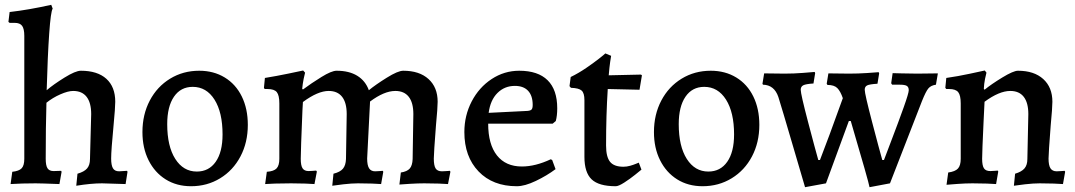

<svg xmlns="http://www.w3.org/2000/svg" viewBox="-20 -762 4469 798"><path d="M81 -102V-613Q81 -642 72 -654.5Q63 -667 41 -667H20L15 -671L20 -712Q99 -721 193 -742L199 -726Q191 -715 184.5 -622.5Q178 -530 174 -387Q202 -411 248 -439.5Q294 -468 316 -468Q385 -468 422 -434.5Q459 -401 459 -339Q459 -315 452 -241Q442 -137 442 -103Q442 -75 449.5 -62.5Q457 -50 475 -50L508 -52L510 -48L502 3Q424 0 404 0Q359 0 297 10L302 -40Q330 -48 342 -62Q354 -76 354 -101L359 -288Q359 -335 340 -359.5Q321 -384 284 -384Q263 -384 231 -370Q199 -356 173 -335Q170 -235 170 -102Q170 -74 177.5 -62.5Q185 -51 203 -51L234 -52L236 -48L227 3Q149 0 128 0Q71 0 24 3L31 -48Q59 -51 70 -62.5Q81 -74 81 -102Z M572 -213Q572 -286 602.5 -344Q633 -402 687 -435Q741 -468 808 -468Q868 -468 914 -440Q960 -412 985 -361Q1010 -310 1010 -243Q1010 -170 979.5 -112Q949 -54 895 -21Q841 12 774 12Q714 12 668.5 -16.5Q623 -45 597.5 -96Q572 -147 572 -213ZM905 -203Q905 -295 871.5 -348Q838 -401 781 -401Q731 -401 703 -360Q675 -319 675 -246Q675 -154 708.5 -101.5Q742 -49 798 -49Q848 -49 876.5 -89.5Q905 -130 905 -203Z M1418 -101 1421 -288Q1421 -335 1402 -359.5Q1383 -384 1346 -384Q1301 -384 1239 -338Q1239 -329 1237 -303Q1230 -135 1230 -102Q1230 -74 1237.5 -62.5Q1245 -51 1263 -51Q1272 -51 1281.5 -52Q1291 -53 1294 -53L1297 -49L1287 3Q1277 2 1249 1Q1221 0 1190 0Q1153 0 1122.5 1Q1092 2 1082 3L1089 -48Q1118 -50 1129.5 -62Q1141 -74 1141 -102V-332Q1141 -366 1130.5 -379Q1120 -392 1092 -392H1080L1077 -397L1081 -438Q1130 -446 1178 -456Q1226 -466 1240 -469L1248 -460Q1246 -454 1242 -434Q1238 -414 1236 -393L1239 -390Q1274 -416 1316 -442Q1358 -468 1379 -468Q1431 -468 1465 -447Q1499 -426 1513 -387Q1541 -410 1587.5 -439Q1634 -468 1656 -468Q1723 -468 1761 -433.5Q1799 -399 1799 -339Q1799 -315 1792 -241Q1783 -124 1783 -103Q1783 -74 1790.5 -62Q1798 -50 1817 -50Q1827 -50 1836.5 -51Q1846 -52 1850 -52L1852 -48L1842 3Q1832 2 1803.5 1Q1775 0 1743 0Q1718 0 1684 2Q1650 4 1640 5L1646 -45Q1672 -49 1683 -61.5Q1694 -74 1695 -101L1698 -288Q1698 -335 1679 -359.5Q1660 -384 1623 -384Q1577 -384 1518 -340L1506 -103Q1506 -75 1514 -62.5Q1522 -50 1539 -50Q1549 -50 1558.5 -51Q1568 -52 1571 -52L1573 -48L1564 3Q1554 2 1526.5 1Q1499 0 1468 0Q1442 0 1407 4Q1372 8 1361 10L1366 -40Q1394 -47 1405.5 -61Q1417 -75 1418 -101Z M1910 -213Q1910 -282 1940.5 -340.5Q1971 -399 2023.5 -433.5Q2076 -468 2138 -468Q2216 -468 2256 -428.5Q2296 -389 2296 -312Q2296 -281 2290 -259L2277 -248H2009Q2009 -162 2045.5 -116Q2082 -70 2149 -70Q2205 -70 2269 -100L2275 -97L2289 -59Q2253 -32 2207 -10Q2161 12 2128 12Q2028 12 1969 -49.5Q1910 -111 1910 -213ZM2172 -301Q2185 -302 2189.5 -307Q2194 -312 2194 -326Q2194 -364 2175 -384.5Q2156 -405 2120 -405Q2077 -405 2047.5 -375.5Q2018 -346 2011 -293Z M2409 -110V-346Q2409 -375 2397.5 -385.5Q2386 -396 2353 -397L2347 -404L2352 -442Q2385 -458 2417 -480Q2449 -502 2470 -518.5Q2491 -535 2496 -540L2520 -530Q2519 -525 2516 -504.5Q2513 -484 2510 -449L2644 -452L2648 -449L2638 -389L2506 -392Q2499 -285 2499 -157Q2499 -110 2515.5 -89.5Q2532 -69 2571 -69Q2585 -69 2599 -73Q2613 -77 2622.5 -81Q2632 -85 2635 -86L2646 -57Q2640 -52 2619.5 -35.5Q2599 -19 2575 -3.5Q2551 12 2539 12Q2469 12 2439 -16.5Q2409 -45 2409 -110Z M2698 -213Q2698 -286 2728.5 -344Q2759 -402 2813 -435Q2867 -468 2934 -468Q2994 -468 3040 -440Q3086 -412 3111 -361Q3136 -310 3136 -243Q3136 -170 3105.5 -112Q3075 -54 3021 -21Q2967 12 2900 12Q2840 12 2794.5 -16.5Q2749 -45 2723.5 -96Q2698 -147 2698 -213ZM3031 -203Q3031 -295 2997.5 -348Q2964 -401 2907 -401Q2857 -401 2829 -360Q2801 -319 2801 -246Q2801 -154 2834.5 -101.5Q2868 -49 2924 -49Q2974 -49 3002.5 -89.5Q3031 -130 3031 -203Z M3215 -359Q3198 -409 3151 -410L3149 -414L3156 -457L3241 -456Q3280 -456 3317.5 -459Q3355 -462 3366 -463L3368 -458L3361 -415Q3329 -413 3318.5 -407.5Q3308 -402 3308 -389Q3308 -371 3338.5 -255Q3369 -139 3381 -97H3388Q3422 -184 3483 -354Q3473 -383 3460 -396Q3447 -409 3419 -409L3416 -414L3423 -457L3509 -456Q3547 -456 3584 -458.5Q3621 -461 3632 -462L3634 -457L3627 -414Q3594 -412 3584 -407Q3574 -402 3574 -389Q3574 -372 3604.5 -255.5Q3635 -139 3647 -97H3654L3684 -176Q3715 -257 3736 -316Q3757 -375 3757 -387Q3757 -400 3749 -405Q3741 -410 3720 -410H3688L3684 -416L3690 -458Q3699 -458 3727.5 -457Q3756 -456 3792 -456L3878 -457L3870 -410Q3849 -407 3838.5 -394.5Q3828 -382 3812 -342L3679 0L3594 16Q3591 -4 3516 -259H3508L3413 0L3326 16Q3312 -31 3271.5 -169.5Q3231 -308 3215 -359Z M4250 -101 4254 -288Q4254 -335 4235 -359.5Q4216 -384 4179 -384Q4133 -384 4072 -339Q4069 -276 4068 -257Q4062 -129 4062 -102Q4062 -74 4069.5 -62.5Q4077 -51 4096 -51Q4105 -51 4114.5 -52Q4124 -53 4127 -53L4129 -49L4120 3Q4110 2 4081.5 1Q4053 0 4022 0Q3993 0 3958.5 2.5Q3924 5 3914 6L3921 -45Q3950 -49 3961.5 -61.5Q3973 -74 3973 -102V-332Q3973 -366 3962.5 -379Q3952 -392 3925 -392H3913L3909 -397L3913 -438Q3962 -445 4010.5 -455.5Q4059 -466 4073 -469L4080 -460Q4078 -454 4074 -434Q4070 -414 4069 -393L4072 -389Q4100 -412 4146 -440Q4192 -468 4211 -468Q4278 -468 4316 -433.5Q4354 -399 4354 -339Q4354 -315 4347 -241Q4338 -124 4338 -103Q4338 -75 4346 -62.5Q4354 -50 4372 -50Q4382 -50 4391.5 -51Q4401 -52 4405 -52L4407 -48L4398 3Q4388 2 4360 1Q4332 0 4301 0Q4275 0 4240 4Q4205 8 4194 10L4199 -40Q4226 -48 4238 -62Q4250 -76 4250 -101Z"/></svg>

Font: Alegreya Medium
Style: Regular
Weight: 500
Designer: Juan Pablo del Peral
Foundry: Huerta Tipografica
Version: Version 2.007; ttfautohint (v1.6)